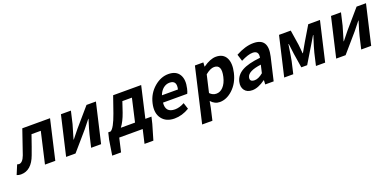

<svg xmlns="http://www.w3.org/2000/svg" viewBox="-58 -1463 5198 2568"><g transform="rotate(-20 2541.0 -179.5)"><path d="M-54 2 1 -130Q20 -125 27 -125Q79 -125 114 -219L231 -560H626L497 0H350L452 -444H320Q257 -260 226 -179Q156 14 5 14Q-28 14 -54 2Z M781 -560H923L882 -383Q877 -362 823 -183H827L921 -300L1145 -560H1279L1149 0H1007L1048 -176Q1059 -225 1107 -377H1103Q1033 -290 1009 -259L785 0H651Z M1564 -298Q1524 -184 1472 -116H1674L1749 -444H1613ZM1908 -116 1885 -20 1822 195H1696L1741 0H1407L1362 195H1236L1270 -20L1293 -116H1326Q1377 -141 1444 -330L1524 -560H1923L1821 -116Z M2014 -64Q1952 -144 1983 -279Q2013 -410 2113 -495Q2207 -574 2312 -574Q2424 -574 2469 -498Q2512 -426 2484 -306Q2474 -262 2462 -239H2117Q2102 -99 2239 -99Q2303 -99 2374 -138L2403 -48Q2299 14 2193 14Q2073 14 2014 -64ZM2365 -336Q2394 -460 2288 -460Q2242 -460 2201 -429Q2159 -395 2137 -336Z M2688 -560H2808L2804 -502H2808Q2910 -574 2990 -574Q3093 -574 3134 -496Q3174 -419 3144 -289Q3112 -151 3020 -66Q2933 14 2836 14Q2764 14 2711 -47L2694 45L2655 215H2509ZM2927 -151Q2973 -199 2993 -287Q3031 -453 2920 -453Q2867 -453 2796 -395L2739 -149Q2778 -107 2831 -107Q2885 -107 2927 -151Z M3190 -33Q3155 -80 3171 -152Q3192 -242 3281 -292Q3368 -341 3541 -359Q3560 -456 3469 -456Q3407 -456 3302 -403L3272 -500Q3408 -574 3523 -574Q3738 -574 3681 -327L3605 0H3485L3488 -60H3485Q3382 14 3299 14Q3225 14 3190 -33ZM3494 -156 3520 -269Q3333 -245 3314 -164Q3300 -101 3374 -101Q3427 -101 3494 -156Z M3885 -560H4052L4085 -349L4092 -283Q4096 -245 4097 -221H4102L4175 -349L4301 -560H4468L4338 0H4207L4247 -173Q4262 -236 4316 -401H4311Q4296 -374 4266 -325L4100 -50H4017L3985 -251L3966 -401H3961Q3931 -203 3924 -173L3884 0H3755Z M4625 -560H4767L4726 -383Q4721 -362 4667 -183H4671L4765 -300L4989 -560H5123L4993 0H4851L4892 -176Q4903 -225 4951 -377H4947Q4877 -290 4853 -259L4629 0H4495Z"/></g></svg>

Font: KaiGen Gothic CN Bold
Style: Bold
Weight: 700
Designer: Ryoko NISHIZUKA  (kana & ideographs); Paul D. Hunt (Latin, Greek & Cyrillic); Wenlong ZHANG  (bopomofo); Sandoll Communi
Foundry: Adobe Systems Incorporated
Version: Version 1.002.20150501